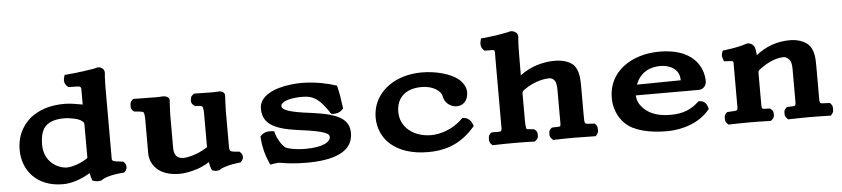

<svg xmlns="http://www.w3.org/2000/svg" viewBox="-43 -944 5265 1201"><g transform="rotate(-5 2590.0 -343.5)"><path d="M492.6 -7.6 496.4 4 509.8 8.4C524.5 13.2 540.7 10.9 548.3 9.3L554.4 7.9L559.4 4.3C577.2 -7.4 616.4 -22 689 -27.3L698.2 -27.9L704.7 -33.9C716.5 -44.7 717.4 -57.7 716.2 -67.7C715.3 -74.9 713 -83.6 704.7 -91.2L698.6 -96.8L690 -97.7C620.6 -105.5 629 -106.1 629 -142V-558C629 -620.8 632.8 -659.5 632.9 -660.6L633 -661.8V-663C633 -686.3 610.2 -698 594.8 -698H589.3L584.2 -696.2C564.8 -689.4 444.1 -673.7 401.7 -670.9L381.3 -669.6L376.3 -652.1C372 -637 371.8 -614.8 390.6 -598.3L398.5 -591.4L409.5 -591C485.8 -588.3 477.7 -598.5 477.7 -534V-474.6C450.4 -479.7 401.1 -489 365.2 -489C270 -489 204.2 -464.5 149.2 -423.1C92.6 -374.7 60 -308.4 60 -227.2C60 -93.3 152 11 310.7 11C363.6 11 423.5 -7.1 483.2 -43.5C486.9 -25.5 492 -9.5 492.6 -7.6ZM467 -132.1C425.4 -104.5 370.6 -91 345.9 -91C292.3 -91 202.7 -135.4 202.7 -245.9C202.7 -312.1 220.8 -345.9 235.3 -359.9L235.7 -360.3L236.1 -360.7C269.1 -395.9 327 -399 351.6 -399C395.5 -399 447.6 -386.7 463.1 -372.9C478.9 -359.4 477.7 -364.5 477.7 -335.3V-152.9C477.7 -136.8 480.3 -141 467 -132.1Z M1160.8 -12.1C1185.6 -20.9 1208.1 -31.8 1232.5 -47.3C1236.1 -22.2 1242 -7.7 1243.3 -4.6L1247.4 4.7L1257.3 8.4C1270.2 13.2 1284.4 10.9 1291.1 9.3L1296.6 7.9L1300.9 4.3C1315.4 -6.4 1361.1 -20.8 1419.9 -26.9L1428.6 -27.8L1434.7 -33.4C1451.9 -49 1451.9 -74.5 1434.7 -90L1428.2 -95.9L1419 -96.6C1363.6 -100.5 1366.1 -104.3 1366.1 -140.1V-356.9C1366.1 -382.5 1369.9 -449.8 1370.1 -453L1370.1 -453.3V-453.9C1370.1 -472.9 1351.2 -482 1337.1 -482H1334.6L1332.4 -481.6C1330.1 -481.2 1306.9 -480 1294.1 -480C1262.6 -480 1224.7 -481 1187.7 -482L1177 -482.3L1168.2 -474.7C1157.1 -466.2 1156.4 -458 1155.3 -451.9C1153.5 -441.3 1150 -424.6 1168.2 -410.6L1176 -404.6L1185.6 -404.1C1205.7 -403.1 1219.8 -399.2 1221.2 -398.2C1223.3 -396.4 1229.1 -386.7 1229.1 -354.5V-154.3C1229.1 -138.1 1230.8 -142.5 1223.3 -137.6C1191 -116.6 1154.8 -102.4 1125 -94.6C1104.4 -89.2 1087.5 -87 1081.2 -87C1057.8 -87 1017.6 -89.5 1017.6 -156.2V-359.5C1017.6 -385 1022.2 -453.3 1022.2 -453.3L1022.2 -453.9V-454.5C1022.2 -473.1 1000.5 -482 984.1 -482H981.2L978.5 -481.5C976.7 -481.3 956.5 -480 941.3 -480C904.9 -480 848.3 -481 805.7 -482L795 -482.3L787.4 -474.7C777.2 -465.5 776.8 -456.5 776 -449.9C774.8 -439.4 772 -423 787.4 -409.1L793.9 -403.2L803 -402.5C823.9 -401.2 845.9 -397.6 850.5 -395.5C853.2 -393.3 859.3 -383.2 859.3 -352.6V-135.9C859.3 -65.2 911.6 10 1044.2 10C1074.5 10 1115.4 3.2 1160.8 -12.1Z M1568 -178.6 1568.8 -167.2C1573 -109.3 1586.8 -59.3 1605.9 -16L1613.7 1.9L1632.9 -1.3C1643.7 -3.1 1660.7 -5 1662.8 -5C1669.1 -5 1682.9 -3.8 1686.2 -2.9C1712.8 3.3 1774.1 10 1843.7 10C2003.3 10 2133.8 -28.2 2133.8 -150.6C2133.8 -233.1 2076.6 -274.8 1900.3 -297.5C1762 -314.1 1714.9 -331.5 1714.9 -357.5C1714.9 -372.1 1735.3 -394.3 1810.2 -401.2C1823.2 -402.4 1837.5 -403 1853.1 -403C1929 -403 1964.5 -364.6 2014.2 -292.4L2020.9 -280.9L2034.2 -280C2044.6 -279.4 2054.3 -280.8 2062.9 -283.6C2073.4 -286.9 2082.4 -292.3 2089.4 -299.3L2098.1 -308L2096.6 -320.2C2090.5 -367.6 2084.4 -406.4 2076 -440.1L2072.7 -453.4L2059.7 -457.7C2023.8 -469.7 1942.2 -490 1853.1 -490C1831.1 -490 1809.2 -488.7 1787.8 -486.1C1681.4 -474.4 1585.8 -431.5 1585.8 -352.3C1585.8 -259.1 1652.1 -218.8 1805.7 -198.5C1980.7 -176.3 1999.6 -158.7 1999.6 -137.6C1999.6 -109 1956.5 -77 1841.3 -77C1777.4 -77 1728.5 -89.5 1717.4 -97.1C1691.4 -116.5 1666.8 -163.9 1661 -187.1L1656.9 -203.4L1640.3 -205.7C1619.2 -208.8 1593.3 -203.9 1576.1 -186.7Z M2902.9 -128 2897.2 -142.3C2890.4 -159.4 2873.4 -180.5 2847.3 -182.9L2835.4 -184L2827 -175.4C2766.8 -115.5 2684.5 -94 2633.7 -94C2522.2 -94 2440.3 -161 2440.3 -255.5C2440.3 -338.8 2488.8 -387.1 2567.1 -397.1C2577.1 -398.3 2587.7 -399 2598.9 -399C2671 -399 2720 -363.4 2725.4 -329.6C2731.9 -288.7 2768.7 -260 2808 -260C2853.6 -260 2880 -295.8 2880 -342C2880 -373 2862.9 -402.8 2836 -425.2C2787.6 -465.4 2696.7 -490 2605.9 -490C2586.5 -490 2567.4 -488.6 2548.8 -485.9C2399.2 -465.7 2296 -365.5 2296 -233.5C2296 -99 2401.1 10 2604.7 10C2692.3 10 2797.9 -9 2892.7 -116.5Z M3235.8 -324.5C3250.3 -335.6 3271 -348.3 3293.4 -358.5C3326.9 -373.7 3364.9 -384 3399.1 -384C3409.9 -384 3424.8 -378.1 3433.7 -364.3C3441.1 -352.8 3444.2 -332.1 3444.2 -306.3V-130.6C3444.2 -64 3450.3 -79.6 3399.8 -75.8L3388.3 -74.9L3380.9 -67.9C3368.9 -56.7 3370.3 -46.7 3370.1 -38.8C3370 -30.2 3368 -19.1 3380.9 -7L3389.6 2.3L3403.3 2C3443 1 3484.2 0 3521.9 0C3557.1 0 3602 1 3645 2L3657.1 2.3L3664.8 -7C3676.9 -20.2 3674.7 -32.9 3674.2 -42.5C3673.8 -49.9 3674.6 -58.9 3664.8 -69.5L3658.1 -76.8L3647.7 -77.6C3592.9 -81.8 3593.6 -70.4 3593.6 -133.9V-315.1C3593.6 -365.1 3591.6 -414.6 3561.5 -450.3C3535.2 -478.8 3486.6 -490 3441.9 -490C3381.5 -490 3318.7 -475.2 3261.4 -442.5C3248.3 -435 3237.6 -428.1 3223.8 -417.8L3224.5 -557.9C3224.9 -622.4 3228.9 -660.7 3228.9 -660.7L3229 -661.9V-663C3229 -686.3 3203.3 -698 3186.2 -698H3180.8L3175.8 -696.2C3156.1 -689.2 3050.9 -673.7 3013.7 -670.9L2995.7 -669.6L2991.3 -652.1C2987.6 -637 2987.4 -614.8 3003.9 -598.3L3010.9 -591.3L3020.9 -591C3085.2 -589.2 3074.6 -602 3074.6 -534V-134.8C3074.6 -66.8 3080.4 -79.8 3019 -78.1L3009.1 -77.8L3002.1 -71.4C2990.4 -60.7 2990.8 -49.8 2990.4 -42C2989.9 -32.5 2988 -18.2 3002.1 -5.3L3009.7 2.3L3020.4 2C3059.5 1 3101 0 3147.9 0C3191.4 0 3229 1 3262.8 2L3275 2.3L3283.6 -5.3C3299 -17.4 3297.2 -30.5 3296.9 -39.4C3296.6 -47.3 3297.4 -58.4 3283.6 -69.2L3276.3 -75L3265.9 -75.6C3239.9 -77.2 3230.8 -79.8 3230.8 -79.8C3230.8 -79.8 3224.5 -91.2 3224.5 -130.5L3224.5 -302.6C3224.5 -314.1 3228.5 -318.2 3235.8 -324.5Z M4097.9 -400C4145.7 -400 4217.6 -378.1 4217.6 -301C4217.6 -300.9 4217.6 -300.7 4217.4 -299.9L3942.4 -296.5C3973 -377.6 4039.9 -400 4097.9 -400ZM4317 -159.7 4309.1 -152.4C4265.4 -112.5 4214.8 -90 4135.1 -90C4067.2 -90 4008 -105.9 3966.2 -148.6C3943.4 -174 3932.5 -190.9 3929 -230H4324C4358.8 -230 4373 -260.7 4373 -279.3C4373 -374.5 4306.9 -490 4100.2 -490C3926.8 -490 3778 -394.9 3778 -227.3C3778 -166.1 3799.8 -105.9 3846.9 -61.6C3895.8 -14.4 3992.7 10 4100.2 10C4217.3 10 4312.7 -31.6 4367.9 -95.7L4376.6 -105.7L4373.1 -118.6C4369.4 -132.1 4357.5 -157 4327.7 -158.9Z M4694.5 -470.4C4691 -477.2 4676.6 -493 4655.3 -493H4650L4645 -491.3C4616.6 -481.4 4579 -472.7 4510.8 -463.8L4495.3 -461.8L4490.4 -448.4C4484.5 -432.6 4488.7 -418.9 4492.4 -408.9L4497.5 -394.9L4513.8 -393.6C4562.9 -389.5 4556.1 -398.4 4556.1 -354.7V-136.6C4556.1 -69.4 4563.5 -82.1 4498.9 -77L4489.8 -76.3L4483.4 -70.5C4470.2 -58.6 4471.5 -45.9 4471.6 -37.2C4471.7 -28.8 4470.7 -16.8 4483.4 -5.3L4491 2.3L4501.7 2C4542.7 1 4581.5 0 4628.3 0C4671.7 0 4697.2 1 4744.9 2L4757 2.2L4765.6 -5.3C4781 -17.4 4779.2 -30.5 4778.9 -39.4C4778.6 -47.3 4779.4 -58.5 4765.6 -69.3L4758.4 -74.9L4748.4 -75.7C4702 -79.3 4706.1 -65 4706.1 -134.2V-303.1C4706.1 -314.3 4710 -318.2 4717.5 -325C4735.5 -338.6 4757.5 -353.2 4781 -364.6C4810.2 -378.8 4841.4 -388 4872 -388C4880.6 -388 4895.1 -382.3 4907.9 -366.5C4916.2 -356.2 4920.5 -335.7 4920.5 -310.2V-134.3C4920.5 -65.8 4924.8 -79.5 4876.1 -75.8L4864.5 -75L4857.1 -68C4844.7 -56.3 4846.3 -45.8 4846.3 -37.5C4846.3 -29.2 4844.7 -18.7 4857.1 -7L4865.8 2.3L4879.4 2C4927.1 1 4952.6 0 4997.2 0C5041.7 0 5078.4 1 5121.5 2L5133.6 2.3L5141.3 -7C5152.7 -19.4 5151 -30.8 5150.8 -39.7C5150.7 -47.8 5151.9 -58 5141.3 -69.5L5134.4 -77L5123.6 -77.6C5064.6 -81 5070.1 -69.4 5070.1 -137.5V-315.1C5070.1 -364.8 5068.2 -416.8 5033.7 -451.7C5007.1 -475.7 4966 -490 4919.4 -490C4837.7 -490 4768.7 -465 4704.9 -414.5C4703.5 -440.4 4701.1 -457.6 4694.5 -470.4Z"/></g></svg>

Font: Linux Libertine Mono O 
Style: Mono Bold
Weight: 400
Designer: Philipp H. Poll
Foundry: Philipp H. Poll
Version: Version 5.1.7